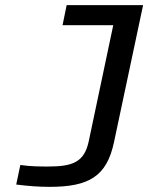

<svg xmlns="http://www.w3.org/2000/svg" viewBox="-20 -520 640 746"><path d="M168 127C139 127 98 127 59 121L43 197C91 203 130 206 173 206C326 206 395 165 423 32L536 -500H239L223 -422H420L325 28C308 109 264 127 168 127Z"/></svg>

Font: LT Wave Mono
Style: Italic
Weight: 400
Designer: Daniel Lyons
Version: Version 2.5 (Glyphs App)